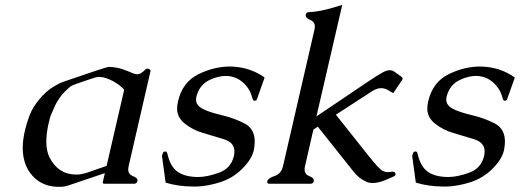

<svg xmlns="http://www.w3.org/2000/svg" viewBox="-20 -734 2077 767"><path d="M226.1 12.2H206.1Q137.7 8.8 99.6 -44.4Q70.8 -84.5 70.8 -143.6Q70.8 -176.3 80.1 -214.8Q85.9 -240.2 98.1 -272.9Q110.4 -305.7 137 -337.2Q163.6 -368.7 188 -384Q212.4 -399.4 227.1 -405.3Q405.3 -466.8 414.1 -466.8H416.5Q447.3 -465.3 469.7 -457.5Q492.2 -449.7 505.4 -443.6Q518.6 -437.5 530.5 -437.5Q542.5 -437.5 561 -456.5Q564.5 -460 567.4 -460Q570.3 -460 575.9 -457.8Q581.5 -455.6 581.5 -451.2Q581.5 -450.2 581.1 -449.2L494.1 -71.3Q492.2 -63.5 492.2 -57.1Q492.2 -37.6 512 -30Q531.7 -22.5 529.1 -11.2Q526.4 0 516.1 0H397.5Q389.2 0 390.6 -6.3L398.9 -42.5L253.4 6.8Q236.3 12.2 226.1 12.2ZM375 -426.8Q364.7 -426.8 331.3 -415Q297.9 -403.3 281.5 -397.7Q265.1 -392.1 256.3 -384.3Q218.8 -352.1 200 -311.8Q181.2 -271.5 178.7 -259.8L175.8 -246.6Q175.3 -245.1 174.8 -244.1Q165 -201.7 165 -168.9Q165 -130.4 178.2 -104.5Q212.9 -36.6 285.6 -36.6Q304.7 -36.6 329.8 -44.9Q355 -53.2 405.8 -71.3L476.1 -375.5Q460.4 -394 431.2 -409.9Q401.9 -425.8 377 -426.8Z M997.6 -331.5H996.1Q990.2 -332 987.8 -343.3Q978.5 -379.9 950.7 -404.5Q922.9 -429.2 884.3 -430.7H882.3Q852.1 -430.7 818.8 -415.3Q785.6 -399.9 771.5 -367.7Q766.6 -356.9 764.6 -348.1Q763.2 -341.8 763.2 -335.9Q763.2 -314 787.8 -300.3Q812.5 -286.6 864 -274.4Q915.5 -262.2 956.5 -241Q997.6 -219.7 997.6 -168.9Q997.6 -154.8 994.6 -138.2L993.7 -133.3Q985.4 -97.2 947.5 -59.6Q909.7 -22 859.6 -6.1Q809.6 9.8 766.1 11.2H752.9Q692.9 11.2 641.6 -4.4L627 -111.8L630.4 -121.6Q632.3 -128.9 641.1 -128.9H642.1Q647 -127.9 649.4 -117.2Q660.6 -68.8 688.5 -48.6Q716.3 -28.3 766.1 -26.9H772Q806.6 -26.9 853.8 -43.7Q900.9 -60.5 913.1 -106.4L914.1 -109.4Q916.5 -120.1 916.5 -129.4Q916.5 -165 873.8 -178Q831.1 -190.9 790.3 -203.1Q749.5 -215.3 718.5 -240Q687.5 -264.6 687.5 -300.3Q687.5 -313 690.9 -328.1L691.4 -330.6Q709.5 -406.2 772.2 -437.3Q835 -468.3 899.4 -468.3Q905.3 -468.3 911.1 -467.8Q981.9 -463.9 1037.1 -424.3L1006.8 -338.9Q1004.4 -331.5 997.6 -331.5Z M1231.9 -216.3 1198.7 -71.3Q1196.8 -63.5 1196.8 -57.1Q1196.8 -37.6 1216.6 -30Q1236.3 -22.5 1233.4 -10.3Q1231 0 1221.2 0H1055.7Q1047.4 0 1047.4 -6.8Q1047.4 -8.3 1047.9 -10.3Q1050.8 -22.5 1077.1 -31Q1103.5 -39.6 1110.8 -71.3L1235.8 -613.8Q1237.8 -621.6 1237.8 -627.4Q1237.8 -647 1219.5 -654.3Q1201.2 -661.6 1201.2 -672.4Q1201.2 -673.8 1201.2 -675.3Q1203.6 -685.5 1213.9 -685.5Q1246.6 -687 1280 -695.3Q1313.5 -703.6 1347.2 -714.4L1244.1 -269L1449.2 -407.2Q1484.9 -431.6 1510.7 -445.8Q1525.9 -453.6 1537.1 -453.6Q1545.9 -453.6 1553.2 -449.2L1584.5 -426.8Q1588.4 -423.3 1588.4 -419.9Q1588.4 -416.5 1585.4 -413.1L1550.8 -361.8L1529.3 -374.5Q1516.1 -381.8 1502.9 -381.8Q1486.3 -381.8 1468.8 -371.1Q1385.7 -317.9 1321.8 -275.9L1453.6 -109.9Q1494.6 -58.6 1508.3 -51.8Q1518.1 -46.4 1530.3 -46.4Q1535.2 -46.4 1540.5 -47.4Q1544.4 -48.3 1548.3 -48.3Q1558.1 -48.3 1559.6 -41Q1560.1 -38.1 1559.6 -36.1Q1558.6 -31.2 1553.2 -29.3L1518.6 -14.2Q1490.7 -2.9 1468.3 -2.9Q1454.1 -2.9 1442.9 -8.3Q1414.1 -21 1393.6 -46.9L1249.5 -228Q1244.6 -224.1 1231.9 -216.3Z M1997.1 -331.5H1995.6Q1989.7 -332 1987.3 -343.3Q1978 -379.9 1950.2 -404.5Q1922.4 -429.2 1883.8 -430.7H1881.8Q1851.6 -430.7 1818.4 -415.3Q1785.2 -399.9 1771 -367.7Q1766.1 -356.9 1764.2 -348.1Q1762.7 -341.8 1762.7 -335.9Q1762.7 -314 1787.4 -300.3Q1812 -286.6 1863.5 -274.4Q1915 -262.2 1956.1 -241Q1997.1 -219.7 1997.1 -168.9Q1997.1 -154.8 1994.1 -138.2L1993.2 -133.3Q1984.9 -97.2 1947 -59.6Q1909.2 -22 1859.1 -6.1Q1809.1 9.8 1765.6 11.2H1752.4Q1692.4 11.2 1641.1 -4.4L1626.5 -111.8L1629.9 -121.6Q1631.8 -128.9 1640.6 -128.9H1641.6Q1646.5 -127.9 1648.9 -117.2Q1660.2 -68.8 1688 -48.6Q1715.8 -28.3 1765.6 -26.9H1771.5Q1806.2 -26.9 1853.3 -43.7Q1900.4 -60.5 1912.6 -106.4L1913.6 -109.4Q1916 -120.1 1916 -129.4Q1916 -165 1873.3 -178Q1830.6 -190.9 1789.8 -203.1Q1749 -215.3 1718 -240Q1687 -264.6 1687 -300.3Q1687 -313 1690.4 -328.1L1690.9 -330.6Q1709 -406.2 1771.7 -437.3Q1834.5 -468.3 1898.9 -468.3Q1904.8 -468.3 1910.6 -467.8Q1981.4 -463.9 2036.6 -424.3L2006.3 -338.9Q2003.9 -331.5 1997.1 -331.5Z"/></svg>

Font: Caudex
Style: Italic
Weight: 400
Italic angle: -13°
Version: Version 1.04